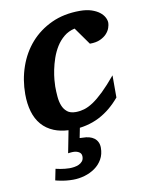

<svg xmlns="http://www.w3.org/2000/svg" viewBox="-83 -559 647 850"><g transform="rotate(-10 240.5 -134.5)"><path d="M321.8 112.8Q321.8 142.1 309.1 164.3Q296.4 186.5 275.6 201.2Q254.9 215.8 229 223.4Q203.1 231 176.8 231Q161.1 231 147 229.5Q132.8 228 121.6 225.6Q108.9 223.6 97.7 220.2L107.9 169.9Q118.7 172.4 129.4 174.3Q138.7 175.8 149.4 177Q160.2 178.2 169.9 178.2Q179.7 178.2 190.9 176.5Q202.1 174.8 211.9 170.4Q221.7 166 228.3 158Q234.9 149.9 234.9 137.2Q234.9 123 223.9 116.5Q212.9 109.9 197.8 109.9Q195.3 109.9 191.4 110.1Q187.5 110.4 183.6 110.8L174.8 111.8L194.3 11.7Q157.7 9.8 129.9 -1.5Q96.7 -15.1 75.2 -40Q53.7 -64.9 43.5 -100.1Q33.2 -135.3 33.2 -178.2Q33.2 -243.2 53.5 -301.5Q73.7 -359.9 112.5 -404.1Q151.4 -448.2 207.3 -474.1Q263.2 -500 335 -500Q364.7 -500 386.5 -492.9Q408.2 -485.8 422.4 -474.9Q436.5 -463.9 443.4 -450.9Q450.2 -438 450.2 -425.8Q450.2 -417 445.8 -403.8Q441.4 -390.6 430.4 -378.4Q419.4 -366.2 400.9 -357.7Q382.3 -349.1 354 -349.1L298.8 -426.8Q270.5 -420.4 250 -403.3Q229.5 -386.2 215.3 -363.3Q201.2 -340.3 192.1 -314Q183.1 -287.6 178.2 -263.2Q173.3 -238.8 171.6 -219Q169.9 -199.2 169.9 -189Q169.9 -166 171.9 -143.3Q173.8 -120.6 180.9 -102.5Q188 -84.5 201.9 -73.2Q215.8 -62 240.2 -62Q258.8 -62 277.8 -67.4Q296.9 -72.8 319.1 -87.4Q341.3 -102.1 367.9 -127.7Q394.5 -153.3 428.2 -193.8V-94.2Q407.7 -69.8 384.3 -50.3Q360.8 -30.8 333.7 -16.8Q306.6 -2.9 275.4 4.4Q261.2 7.8 245.6 9.8L236.8 54.2Q238.3 54.7 240.2 54.7Q242.7 55.2 251 55.2Q266.1 55.2 279.1 58.6Q292 62 301.5 69.1Q311 76.2 316.4 87.2Q321.8 98.1 321.8 112.8Z"/></g></svg>

Font: Charis SIL Eur
Style: Bold Italic
Weight: 700
Italic angle: -11°
Foundry: SIL International
Version: Version 5.000